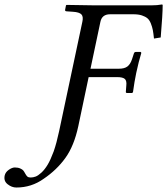

<svg xmlns="http://www.w3.org/2000/svg" viewBox="-147 -669 750 861"><path d="M118.2 -81.1 222.2 -570.8Q227.5 -594.2 218.3 -604.2Q209 -614.3 180.7 -616.2L151.4 -618.2Q144 -618.7 145 -625L148.9 -645L151.4 -647Q245.1 -645 278.3 -645H531.2Q558.6 -645 579.1 -648.9Q582.5 -648.9 582.5 -646Q582.5 -606.4 573.7 -501L543.5 -496.1Q541 -520 538.3 -534.2Q535.6 -548.3 529.5 -563.7Q523.4 -579.1 514.2 -586.9Q504.9 -594.7 489.3 -599.9Q473.6 -605 451.7 -605H346.7Q310.1 -605 303.2 -570.8L258.8 -360.8H385.7Q411.1 -360.8 424.3 -370.8Q437.5 -380.9 444.8 -402.8L453.1 -428.2Q455.1 -436 461.9 -436H483.9L486.8 -432.1Q474.6 -392.1 463.9 -341.8Q456.1 -305.2 449.2 -254.9L444.8 -252H422.4Q416 -252 417.5 -259.8L419.4 -285.2Q421.9 -306.6 412.8 -314.9Q403.8 -323.2 377.9 -323.2H250.5L204.1 -103Q185.1 -14.6 146.2 39.3Q107.4 93.3 48.8 132.8Q-5.9 171.9 -73.7 171.9Q-94.2 171.9 -112.8 157.2Q-131.3 142.6 -126 118.2Q-122.6 103 -107.7 92.5Q-92.8 82 -80.6 82Q-66.4 82 -56.4 86.4Q-46.4 90.8 -42.5 95.7Q-38.6 100.6 -34.2 108.9Q-29.3 118.2 -24.4 122.6Q-19.5 127 -9.8 127Q1.5 127 12.7 122.8Q23.9 118.7 38.6 105.2Q53.2 91.8 66.4 70.1Q79.6 48.3 93.8 9.8Q106.9 -27.8 118.2 -81.1Z"/></svg>

Font: Linux Libertine G
Style: Italic
Weight: 400
Italic angle: -12°
Designer: Philipp H. Poll
Foundry: Philipp H. Poll
Version: Version 5.1.3